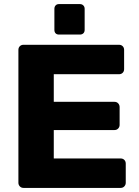

<svg xmlns="http://www.w3.org/2000/svg" viewBox="-20 -919 679 939"><path d="M95 0Q84 0 77 -7.5Q70 -15 70 -25V-675Q70 -686 77 -693Q84 -700 95 -700H562Q573 -700 580 -693Q587 -686 587 -675V-581Q587 -570 580 -563Q573 -556 562 -556H243V-421H540Q551 -421 558 -413.5Q565 -406 565 -395V-308Q565 -298 558 -290.5Q551 -283 540 -283H243V-144H570Q581 -144 588 -137Q595 -130 595 -119V-25Q595 -15 588 -7.5Q581 0 570 0ZM268 -750Q258 -750 252 -756Q246 -762 246 -773V-876Q246 -886 252 -892.5Q258 -899 268 -899H371Q381 -899 387.5 -892.5Q394 -886 394 -876V-773Q394 -762 387.5 -756Q381 -750 371 -750Z"/></svg>

Font: DVN-Rubik
Style: Bold
Weight: 700
Designer: Hubert and Fischer
Foundry: Hubert & Fischer
Version: Version 2.102